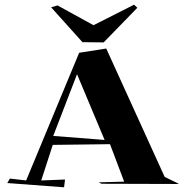

<svg xmlns="http://www.w3.org/2000/svg" viewBox="-20 -864 801 815"><path d="M252 -69 11 -87 22 -106 91 -98 316 -640 431 -658 679 -113 737 -85V-83L411 -84L399 -90L507 -93L447 -252L204 -249L155 -98L256 -102ZM424 -270 307 -549 206 -287ZM420 -684 330 -685 197 -833 224 -841 377 -757 549 -844 563 -831Z"/></svg>

Font: Xiangcui Kesong Xiangcui Kesong
Style: Regular
Weight: 400
Version: Version 1.501;March 28, 2024;FontCreator 14.0.0.2814 64-bit